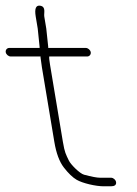

<svg xmlns="http://www.w3.org/2000/svg" viewBox="-48 -651 479 673"><path d="M358.8 -13C357.5 -20.9 349.3 -28 341.3 -28H330.3H302.9C291.9 -28 273.2 -31.5 246.7 -38.6C231.3 -42.7 199.8 -74.5 193.3 -88.3C182.8 -110.5 178.8 -115.6 172.4 -154L127.4 -424C124.8 -439.3 123.9 -449 124.6 -453H257.6C265.5 -453 271.4 -460.1 270.1 -468C268.7 -475.9 260.5 -483 252.6 -483H120.6C121.1 -483.7 121.3 -484.7 121.1 -486L114.2 -551L107.2 -593C105.2 -605.5 114.2 -627.5 92.9 -631C77.8 -633.4 72.6 -620.8 77.2 -593L84.2 -551L90.7 -488C91.2 -485.3 91.1 -483.7 90.6 -483H-15.4C-23.4 -483 -29.3 -475.9 -27.9 -468C-26.6 -460.1 -18.4 -453 -10.4 -453H94.6C94 -452.3 93.8 -451.5 94 -450.5L98.9 -415L142.4 -154C149 -114 160.3 -83.8 176.1 -63.5C192 -43.1 206.8 -28.9 220.7 -20.8C241.1 -8.8 287.5 2 315.1 2H341.1C353.2 2 360.6 -2.6 358.8 -13Z"/></svg>

Font: MewTooHand
Style: Lta
Weight: 400
Designer: Mew Too, Robert Jablonski
Version: Version 0.77